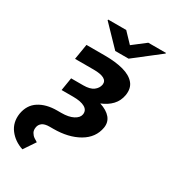

<svg xmlns="http://www.w3.org/2000/svg" viewBox="-222 -837 1029 1158"><g transform="rotate(30 292.5 -258.0)"><path d="M144.5 -528.4H273.4Q348 -528.4 402 -513.7Q456 -498.9 482.6 -467.3Q509.2 -435.7 501.1 -384.9Q493.6 -341.6 465.4 -311.6Q437.1 -281.6 393.1 -264.2Q443.9 -247.9 468.2 -218.8Q492.5 -189.6 485.8 -149.1Q472.7 -73.5 401.1 -31.8Q329.5 9.9 224.1 9.9H199.2Q164.4 9.9 147.7 22.7Q131 35.5 128.2 55.4Q124.6 76.3 133 91.1Q141.3 105.8 154.7 115.1Q168 124.3 178.6 130L124.6 210.2Q63.9 190.3 28.6 143.8Q-6.7 97.3 2.5 33.4Q13.5 -32.7 63.4 -65Q113.3 -97.3 189.3 -97.3H218Q269.2 -97.3 300.4 -113.6Q331.7 -130 335.9 -154.8Q340.9 -185.4 313.4 -201.5Q285.9 -217.7 230.5 -217.7H150.6L161.2 -282.7L165.1 -307.5H249.3Q296.2 -307.5 320 -325.1Q343.8 -342.7 348.7 -369.3Q356.2 -421.2 255.7 -421.2H126.8ZM307.2 -726.2 372.2 -658 460.9 -726.2H584.5L583.1 -721.2L405.9 -583.5H313.2L180.4 -721.2L181.8 -726.2Z"/></g></svg>

Font: Inter UI
Style: Bold Italic
Weight: 700
Italic angle: 9.39999°
Designer: Rasmus Andersson
Foundry: rsms
Version: 3.2;8d6f07862